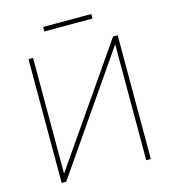

<svg xmlns="http://www.w3.org/2000/svg" viewBox="-124 -963 956 1065"><g transform="rotate(-15 354.0 -431.0)"><path d="M583.5 -710.9H609.9V0H583.5V-666L124 0H97.7V-710.9H124V-46.4ZM499 -836.4H222.2V-862.3H499Z"/></g></svg>

Font: Roboto Thin
Style: Regular
Weight: 250
Designer: Google
Version: Version 2.134; 2016